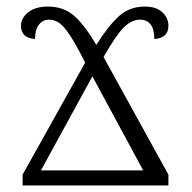

<svg xmlns="http://www.w3.org/2000/svg" viewBox="-20 -566 585 586"><path d="M49 -33 240 -375Q212 -430 194 -457.5Q176 -485 161.5 -495.5Q147 -506 129 -506Q111 -506 99 -491Q87 -476 87 -447Q44 -450 44 -487Q44 -511 66 -528.5Q88 -546 126 -546Q174 -546 206 -518Q238 -490 274 -429Q311 -488 343.5 -517Q376 -546 422 -546Q457 -546 475.5 -528.5Q494 -511 494 -487Q494 -450 451 -447Q451 -477 439.5 -491.5Q428 -506 408 -506Q381 -506 357 -481.5Q333 -457 296 -392L494 -33V0H49ZM417 -46 262 -333 105 -46Z"/></svg>

Font: Noto Serif Light
Style: Regular
Weight: 300
Designer: Monotype Design Team
Foundry: Monotype Imaging Inc.
Version: Version 1.001